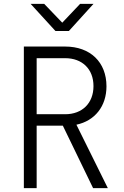

<svg xmlns="http://www.w3.org/2000/svg" viewBox="-20 -970 640 990"><path d="M266 -810H335L462 -950H393L301 -853L208 -950H138ZM103 0H169V-322H304L460 0H536L374 -327C469 -347 529 -422 529 -525C529 -649 446 -730 316 -730H103ZM169 -381V-670H316C404 -670 462 -614 462 -526C462 -438 404 -381 316 -381Z"/></svg>

Font: JetBrains Mono ExtraLight
Style: Regular
Weight: 240
Monospace: yes
Designer: Philipp Nurullin, Konstantin Bulenkov
Foundry: JetBrains
Version: Version 2.305